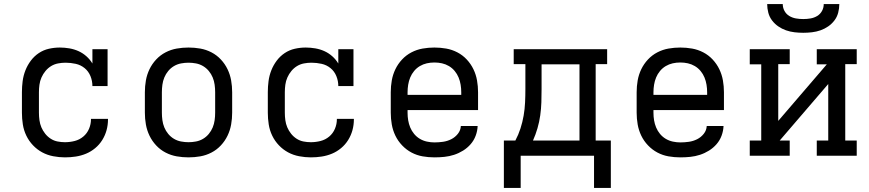

<svg xmlns="http://www.w3.org/2000/svg" viewBox="-20 -760 4240 937"><path d="M297 8Q269 8 240 2.5Q211 -3 186 -16.5Q161 -30 141 -51Q121 -72 108.5 -98Q96 -124 91.5 -152.5Q87 -181 87 -210V-310Q87 -337 90.5 -364Q94 -391 104 -416.5Q114 -442 130.5 -464Q147 -486 169.5 -501Q192 -516 218.5 -522Q245 -528 272 -528Q295 -528 318.5 -524Q342 -520 363 -510.5Q384 -501 401.5 -485.5Q419 -470 431 -450V-520H505V-340H431Q431 -365 421.5 -388.5Q412 -412 393 -427.5Q374 -443 349.5 -448.5Q325 -454 300 -454Q282 -454 263.5 -450.5Q245 -447 229.5 -437.5Q214 -428 202 -413.5Q190 -399 182.5 -382Q175 -365 172.5 -346.5Q170 -328 170 -310V-210Q170 -192 172.5 -173.5Q175 -155 182 -138.5Q189 -122 200.5 -107.5Q212 -93 227.5 -83Q243 -73 261 -69.5Q279 -66 297 -66Q321 -66 344.5 -72Q368 -78 386.5 -93.5Q405 -109 414.5 -131.5Q424 -154 424 -178V-180H507V-177Q507 -150 500 -124.5Q493 -99 479 -76.5Q465 -54 444.5 -37Q424 -20 400 -10Q376 0 350 4Q324 8 297 8Z M900 8Q871 8 842.5 3Q814 -2 788 -15.5Q762 -29 742 -50.5Q722 -72 709.5 -98Q697 -124 692 -152.5Q687 -181 687 -210V-310Q687 -339 692 -367.5Q697 -396 709.5 -422Q722 -448 742 -469.5Q762 -491 788 -504.5Q814 -518 842.5 -523Q871 -528 900 -528Q929 -528 957.5 -523Q986 -518 1012 -504.5Q1038 -491 1058 -469.5Q1078 -448 1090.5 -422Q1103 -396 1108 -367.5Q1113 -339 1113 -310V-210Q1113 -181 1108 -152.5Q1103 -124 1090.5 -98Q1078 -72 1058 -50.5Q1038 -29 1012 -15.5Q986 -2 957.5 3Q929 8 900 8ZM900 -66Q918 -66 936.5 -69.5Q955 -73 971 -82.5Q987 -92 999 -106.5Q1011 -121 1018 -138Q1025 -155 1027.5 -173.5Q1030 -192 1030 -210V-310Q1030 -328 1027.5 -346.5Q1025 -365 1018 -382Q1011 -399 999 -413.5Q987 -428 971 -437.5Q955 -447 936.5 -450.5Q918 -454 900 -454Q882 -454 863.5 -450.5Q845 -447 829 -437.5Q813 -428 801 -413.5Q789 -399 782 -382Q775 -365 772.5 -346.5Q770 -328 770 -310V-210Q770 -192 772.5 -173.5Q775 -155 782 -138Q789 -121 801 -106.5Q813 -92 829 -82.5Q845 -73 863.5 -69.5Q882 -66 900 -66Z M1497 8Q1469 8 1440 2.5Q1411 -3 1386 -16.5Q1361 -30 1341 -51Q1321 -72 1308.5 -98Q1296 -124 1291.5 -152.5Q1287 -181 1287 -210V-310Q1287 -337 1290.5 -364Q1294 -391 1304 -416.5Q1314 -442 1330.5 -464Q1347 -486 1369.5 -501Q1392 -516 1418.5 -522Q1445 -528 1472 -528Q1495 -528 1518.5 -524Q1542 -520 1563 -510.5Q1584 -501 1601.5 -485.5Q1619 -470 1631 -450V-520H1705V-340H1631Q1631 -365 1621.5 -388.5Q1612 -412 1593 -427.5Q1574 -443 1549.5 -448.5Q1525 -454 1500 -454Q1482 -454 1463.5 -450.5Q1445 -447 1429.5 -437.5Q1414 -428 1402 -413.5Q1390 -399 1382.5 -382Q1375 -365 1372.5 -346.5Q1370 -328 1370 -310V-210Q1370 -192 1372.5 -173.5Q1375 -155 1382 -138.5Q1389 -122 1400.5 -107.5Q1412 -93 1427.5 -83Q1443 -73 1461 -69.5Q1479 -66 1497 -66Q1521 -66 1544.5 -72Q1568 -78 1586.5 -93.5Q1605 -109 1614.5 -131.5Q1624 -154 1624 -178V-180H1707V-177Q1707 -150 1700 -124.5Q1693 -99 1679 -76.5Q1665 -54 1644.5 -37Q1624 -20 1600 -10Q1576 0 1550 4Q1524 8 1497 8Z M2100 8Q2071 8 2042.5 3Q2014 -2 1988.5 -15.5Q1963 -29 1942.5 -50.5Q1922 -72 1909.5 -98Q1897 -124 1892 -152.5Q1887 -181 1887 -210V-310Q1887 -339 1892 -367.5Q1897 -396 1909.5 -422Q1922 -448 1942 -469.5Q1962 -491 1988 -504.5Q2014 -518 2042.5 -523Q2071 -528 2100 -528Q2129 -528 2157.5 -523Q2186 -518 2212 -504.5Q2238 -491 2258 -469.5Q2278 -448 2290.5 -422Q2303 -396 2308 -367.5Q2313 -339 2313 -310V-223H1969V-210Q1969 -191 1972 -173Q1975 -155 1982 -138Q1989 -121 2001 -106.5Q2013 -92 2029 -82.5Q2045 -73 2063.5 -69Q2082 -65 2100 -65Q2121 -65 2142 -68Q2163 -71 2182 -80.5Q2201 -90 2214.5 -107Q2228 -124 2229 -145H2311Q2310 -121 2301.5 -98Q2293 -75 2277 -56.5Q2261 -38 2240 -25Q2219 -12 2196 -4.5Q2173 3 2149 5.5Q2125 8 2100 8ZM2231 -297V-310Q2231 -328 2228 -346.5Q2225 -365 2218 -382Q2211 -399 2199 -413.5Q2187 -428 2171 -437.5Q2155 -447 2137 -451Q2119 -455 2100 -455Q2081 -455 2063 -451Q2045 -447 2029 -437.5Q2013 -428 2001 -413.5Q1989 -399 1982 -382Q1975 -365 1972 -346.5Q1969 -328 1969 -310V-297Z M2439 157V-74H2495Q2510 -102 2520 -133Q2530 -164 2535.5 -196Q2541 -228 2542.5 -260.5Q2544 -293 2544 -325V-447H2487V-520H2943V-447H2887V-74H2961V157H2879V0H2521V157ZM2581 -74H2808V-446H2623V-325Q2623 -293 2622 -261Q2621 -229 2616.5 -197Q2612 -165 2603 -134Q2594 -103 2581 -74Z M3300 8Q3271 8 3242.5 3Q3214 -2 3188.5 -15.5Q3163 -29 3142.5 -50.5Q3122 -72 3109.5 -98Q3097 -124 3092 -152.5Q3087 -181 3087 -210V-310Q3087 -339 3092 -367.5Q3097 -396 3109.5 -422Q3122 -448 3142 -469.5Q3162 -491 3188 -504.5Q3214 -518 3242.5 -523Q3271 -528 3300 -528Q3329 -528 3357.5 -523Q3386 -518 3412 -504.5Q3438 -491 3458 -469.5Q3478 -448 3490.5 -422Q3503 -396 3508 -367.5Q3513 -339 3513 -310V-223H3169V-210Q3169 -191 3172 -173Q3175 -155 3182 -138Q3189 -121 3201 -106.5Q3213 -92 3229 -82.5Q3245 -73 3263.5 -69Q3282 -65 3300 -65Q3321 -65 3342 -68Q3363 -71 3382 -80.5Q3401 -90 3414.5 -107Q3428 -124 3429 -145H3511Q3510 -121 3501.5 -98Q3493 -75 3477 -56.5Q3461 -38 3440 -25Q3419 -12 3396 -4.5Q3373 3 3349 5.5Q3325 8 3300 8ZM3431 -297V-310Q3431 -328 3428 -346.5Q3425 -365 3418 -382Q3411 -399 3399 -413.5Q3387 -428 3371 -437.5Q3355 -447 3337 -451Q3319 -455 3300 -455Q3281 -455 3263 -451Q3245 -447 3229 -437.5Q3213 -428 3201 -413.5Q3189 -399 3182 -382Q3175 -365 3172 -346.5Q3169 -328 3169 -310V-297Z M3834 0H3639V-74H3695V-446H3639V-520H3834V-447H3778V-170L4015 -446H3966V-520H4161V-447H4105V-74H4161V0H3966V-74H4022V-350L3785 -74H3834ZM3900 -600Q3879 -600 3857.5 -602.5Q3836 -605 3816 -612Q3796 -619 3778.5 -631Q3761 -643 3748 -660Q3735 -677 3729.5 -698Q3724 -719 3724 -740H3800Q3800 -722 3808.5 -706.5Q3817 -691 3832 -682Q3847 -673 3864.5 -670Q3882 -667 3900 -667Q3918 -667 3935.5 -670Q3953 -673 3968 -682Q3983 -691 3991.5 -706.5Q4000 -722 4000 -740H4076Q4076 -719 4070.5 -698Q4065 -677 4052 -660Q4039 -643 4021.5 -631Q4004 -619 3984 -612Q3964 -605 3942.5 -602.5Q3921 -600 3900 -600Z"/></svg>

Font: Iosevka Etoile
Style: Regular
Weight: 400
Designer: Belleve Invis
Foundry: Belleve Invis
Version: Version 33.2.4